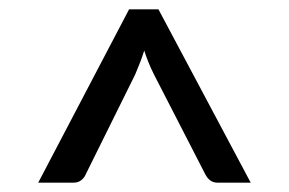

<svg xmlns="http://www.w3.org/2000/svg" viewBox="-20 -738 620 412"><path d="M518 -346H447Q437.5 -346 431 -351Q424.5 -356 420.5 -364L310.5 -578Q303.5 -592 298.5 -604.5Q293.5 -617 289.5 -629.5Q285.5 -617 280.8 -604.5Q276 -592 270 -578L164 -364Q161 -356.5 154.2 -351.2Q147.5 -346 137 -346H62L257 -718H320Z"/></svg>

Font: TypoPRO Lato
Style: Regular
Weight: 500
Designer: Lukasz Dziedzic with Adam Twardoch and Botio Nikoltchev
Foundry: tyPoland Lukasz Dziedzic
Version: Version 2.010; 2014-09-01; http://www.latofonts.com/